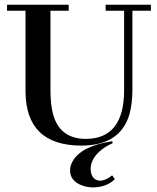

<svg xmlns="http://www.w3.org/2000/svg" viewBox="-20 -606 663 812"><path d="M9.8 -560.5H87.9V-217.8Q89.8 8.8 323.2 9.8Q488.3 9.8 527.3 -122.1Q540 -167 540 -228.5V-560.5H618.2V-585.9H426.8V-560.5H504.9V-222.7Q503.9 -19.5 343.8 -18.6Q232.4 -18.6 204.1 -124Q193.4 -166 193.4 -224.6V-560.5H270.5V-585.9H9.8ZM401.4 158.2Q365.2 154.3 363.3 109.4Q363.3 62.5 413.1 24.4Q432.6 9.8 456.1 0L455.1 -8.8Q321.3 11.7 286.1 78.1Q276.4 95.7 276.4 114.3Q276.4 160.2 328.1 178.7Q349.6 186.5 375 186.5Q431.6 185.5 465.8 151.4L454.1 135.7Q426.8 158.2 401.4 158.2Z"/></svg>

Font: Abhaya Libre SemiBold
Style: Regular
Weight: 600
Designer: Pushpananda Ekanayake, Sol Matas, Pathum Egodawatta
Foundry: Mooniak
Version: Version 1.050 ; ttfautohint (v1.6)